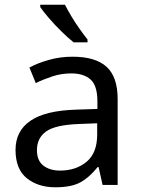

<svg xmlns="http://www.w3.org/2000/svg" viewBox="-20 -786 601 816"><path d="M288 -545Q386 -545 433 -502Q480 -459 480 -365V0H416L399 -76H395Q360 -32 321.5 -11Q283 10 215 10Q142 10 94 -28.5Q46 -67 46 -149Q46 -229 109 -272.5Q172 -316 303 -320L394 -323V-355Q394 -422 365 -448Q336 -474 283 -474Q241 -474 203 -461.5Q165 -449 132 -433L105 -499Q140 -518 188 -531.5Q236 -545 288 -545ZM314 -259Q214 -255 175.5 -227Q137 -199 137 -148Q137 -103 164.5 -82Q192 -61 235 -61Q303 -61 348 -98.5Q393 -136 393 -214V-262ZM256 -766Q267 -744 283.5 -716.5Q300 -689 318.5 -663Q337 -637 352 -618V-606H293Q270 -624 241 -652.5Q212 -681 187.5 -709.5Q163 -738 151 -756V-766Z"/></svg>

Font: Noto Sans Tifinagh SIL
Style: Regular
Weight: 400
Designer: JamraPatel
Foundry: JamraPatel LLC
Version: Version 2.006; ttfautohint (v1.8.4.7-5d5b)